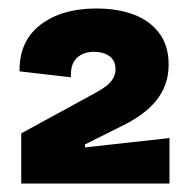

<svg xmlns="http://www.w3.org/2000/svg" viewBox="-20 -702 446 452"><path d="M30 -270V-388L204 -483Q219 -491 229.5 -499Q240 -507 246 -517Q252 -527 252 -539Q252 -559 238 -569.5Q224 -580 201 -580Q183 -580 170 -572.5Q157 -565 151.5 -552Q146 -539 147 -520L26 -534Q25 -605 75 -643.5Q125 -682 207 -682Q256 -682 294 -668Q332 -654 354.5 -624.5Q377 -595 377 -550Q377 -525 369.5 -504Q362 -483 348 -465.5Q334 -448 313.5 -433Q293 -418 266 -405L180 -362V-355L379 -377V-270Z"/></svg>

Font: Bricolage Grotesque 72pt
Style: Bold
Weight: 700
Designer: Mathieu Triay
Foundry: Atelier Triay
Version: Version 1.001;gftools[0.9.33.dev8+g029e19f]